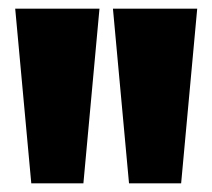

<svg xmlns="http://www.w3.org/2000/svg" viewBox="-20 -828 489 442"><path d="M52 -406 15 -808H209L172 -406ZM277 -406 240 -808H434L397 -406Z"/></svg>

Font: Encode Sans Cnd Black
Style: Regular
Weight: 900
Width: 3
Designer: Multiple Designers
Foundry: Impallari Type
Version: Version 3.002; ttfautohint (v1.8.3) -l 8 -r 50 -G 200 -x 14 